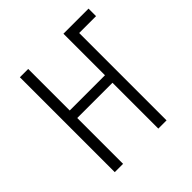

<svg xmlns="http://www.w3.org/2000/svg" viewBox="-148 -644 758 758"><g transform="rotate(-45 231.0 -265.0)"><path d="M117.2 -529.8V-297.9H314V-529.8H454.1V-487.8H359.9V0H314V-255.9H117.2V0H70.8V-529.8Z"/></g></svg>

Font: Germano
Style: Regular
Weight: 300
Width: 3
Foundry: Ascender Corporation
Version: Version 1.10; ttfautohint (v1.5)